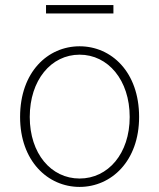

<svg xmlns="http://www.w3.org/2000/svg" viewBox="-20 -722 626 755"><path d="M161 -669H426V-702H161ZM293 13C418 13 527 -89 527 -262C527 -439 418 -540 293 -540C168 -540 59 -439 59 -262C59 -89 168 13 293 13ZM293 -20C181 -20 97 -118 97 -262C97 -407 181 -507 293 -507C405 -507 490 -407 490 -262C490 -118 405 -20 293 -20Z"/></svg>

Font: SSpoqa Han Sans Neo Thin
Style: Regular
Weight: 100
Designer: [Spoqa Han Sans Neo] Dong-huui Kim  Younghwa Kang  Yujin Lee  [Noto Sans] Ryoko NISHIZUKA  (kana & ideographs); Paul D. 
Foundry: Spoqa (http://www.spoqa-han-sans.com)
Version: Version 1.000